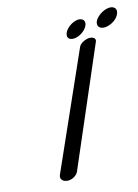

<svg xmlns="http://www.w3.org/2000/svg" viewBox="-44 -519 425 590"><g transform="rotate(-5 169.0 -224.5)"><path d="M265 -384C267 -393 258 -399 244 -396C230 -392 217 -381 215 -371L119 15C116 27 125 36 140 35C155 34 169 22 172 10ZM200 -399C216 -403 233 -419 237 -435C241 -451 230 -459 214 -455C198 -450 182 -434 178 -419C174 -403 184 -395 200 -399ZM298 -425C316 -430 334 -446 337 -463C341 -479 329 -488 312 -483C295 -478 277 -461 273 -445C270 -429 281 -421 298 -425Z"/></g></svg>

Font: Hi. Perspective
Style: Perspective
Weight: 400
Designer: Mew Too, Robert Jablonski
Foundry: Cannot Into Space Fonts
Version: Version 1.996